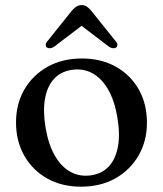

<svg xmlns="http://www.w3.org/2000/svg" viewBox="-20 -705 626 737"><path d="M294.5 -480.5Q368.1 -480.5 424.4 -449.2Q480.7 -417.8 512.4 -362.2Q544 -306.6 544 -233.8Q544 -163.4 511.8 -107.9Q479.6 -52.3 422.8 -20.3Q365.9 11.6 291 11.6Q217.4 11.6 161.2 -19.9Q105.1 -51.5 73.3 -107.3Q41.5 -163 41.5 -235.1Q41.5 -306.4 73.7 -361.7Q105.9 -417 162.8 -448.8Q219.6 -480.5 294.5 -480.5ZM329.8 -32.1Q371.6 -38.1 397.8 -66.3Q424 -94.4 432.7 -142.1Q441.5 -189.8 430.5 -254.3Q419.6 -319.3 394.6 -362.2Q369.7 -405.1 334 -424.2Q298.4 -443.3 255.7 -436.8Q213.9 -430.8 187.7 -402.6Q161.5 -374.5 152.9 -326.9Q144.2 -279.3 155 -214.6Q165.9 -149.8 191 -106.8Q216 -63.8 251.6 -44.8Q287.1 -25.8 329.8 -32.1ZM313.3 -621.2H272.9L398.7 -525.5Q406.6 -520.3 414 -519.8Q421.4 -519.3 426.3 -523Q430.5 -526.5 430.6 -532.7Q430.7 -538.9 424.3 -546.4L330.3 -663.6Q321.3 -674.2 313.2 -679.8Q305.1 -685.4 293.4 -685.4Q281.7 -685.4 273.2 -679.8Q264.7 -674.2 255.4 -663.6L161.7 -546.4Q155.3 -538.9 155.4 -532.7Q155.5 -526.5 159.7 -523Q165.1 -519.3 172.3 -519.8Q179.6 -520.3 187.5 -525.5Z"/></svg>

Font: Fraunces
Style: Regular
Weight: 900
Version: Version 1.000;[b76b70a41]